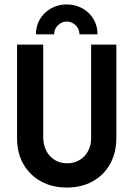

<svg xmlns="http://www.w3.org/2000/svg" viewBox="-20 -824 596 857"><path d="M277.8 13.2Q213.9 13.2 163.9 -13.9Q113.9 -41 85.1 -90.3Q56.2 -139.6 56.2 -206.9V-625H172.9V-212.5Q172.9 -177.1 186.8 -150.7Q200.7 -124.3 224.7 -109.7Q248.6 -95.1 279.9 -95.1Q310.4 -95.1 334.7 -109.4Q359 -123.6 372.9 -149.3Q386.8 -175 386.8 -208.3V-625H499.3V-209Q499.3 -141 470.8 -91Q442.4 -41 392.7 -13.9Q343.1 13.2 277.8 13.2ZM140.3 -670.8Q140.3 -709 158.7 -739.2Q177.1 -769.4 208.3 -786.8Q239.6 -804.2 277.8 -804.2Q316 -804.2 347.6 -786.8Q379.2 -769.4 397.2 -739.2Q415.3 -709 415.3 -670.8H334.7Q334.7 -694.4 317.7 -711.1Q300.7 -727.8 277.8 -727.8Q255.6 -727.8 238.5 -711.1Q221.5 -694.4 221.5 -670.8Z"/></svg>

Font: Afacad Flux SemiBold
Style: Regular
Weight: 600
Designer: Kristian Moeller
Foundry: Dicotype
Version: Version 1.100